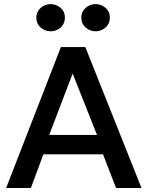

<svg xmlns="http://www.w3.org/2000/svg" viewBox="-20 -934 734 954"><path d="M10.5 0 282.5 -700H404L683 0H556.5L492 -167H195.5L133.5 0ZM224.5 -263.5H462L341 -568.5ZM232 -778.5Q203.5 -778.5 182 -797.5Q160.5 -816.5 160.5 -846.5Q160.5 -866 170.5 -881.2Q180.5 -896.5 196.8 -905Q213 -913.5 232 -913.5Q259.5 -913.5 281 -895Q302.5 -876.5 302.5 -846.5Q302.5 -826.5 292.8 -811.2Q283 -796 266.8 -787.2Q250.5 -778.5 232 -778.5ZM455 -778.5Q427 -778.5 405.5 -797.5Q384 -816.5 384 -846.5Q384 -866 393.8 -881Q403.5 -896 419.8 -904.8Q436 -913.5 455 -913.5Q483 -913.5 504.5 -895Q526 -876.5 526 -846.5Q526 -826.5 516 -811.2Q506 -796 489.8 -787.2Q473.5 -778.5 455 -778.5Z"/></svg>

Font: Geologica Roman
Style: Regular
Weight: 400
Designer: Sindre Bremnes, Frode Helland
Foundry: Monokrom Skriftforlag AS
Version: Version 1.010;gftools[0.9.28]